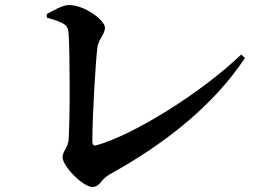

<svg xmlns="http://www.w3.org/2000/svg" viewBox="-20 -732 1040 761"><path d="M346 9C378 9 377 -20 415 -41C630 -160 823 -310 951 -502L936 -516C781 -367 514 -199 362 -156C351 -153 346 -159 346 -172C346 -269 359 -491 366 -544C369 -574 396 -596 396 -622C396 -652 315 -712 254 -712C227 -712 191 -690 165 -676L166 -662C243 -640 249 -631 252 -598C257 -523 258 -267 252 -180C251 -150 228 -132 228 -109C228 -73 309 9 346 9Z"/></svg>

Font: Source Han Serif CN
Style: Bold
Weight: 700
Designer: Ryoko NISHIZUKA 西塚涼子 (kana & ideographs); Frank Grießhammer (Latin, Greek & Cyrillic); Wenlong ZHANG 张文龙 (bopomofo); San
Foundry: Adobe
Version: Version 2.003;hotconv 1.1.1;makeotfexe 2.6.0